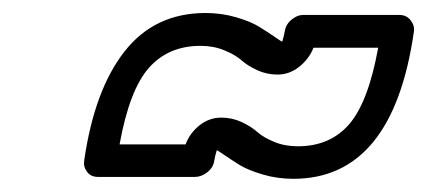

<svg xmlns="http://www.w3.org/2000/svg" viewBox="-20 -475 654 294"><path d="M108.9 -229Q124.5 -337.4 170.7 -396.2Q216.8 -455.1 294.9 -455.1Q319.3 -455.1 341.8 -448.5Q364.3 -441.9 377.2 -433.8Q390.1 -425.8 400.4 -418.7Q410.6 -411.6 412.1 -411.1Q415 -420.4 416 -426.8Q417.5 -437.5 426.3 -444.8Q435.1 -452.1 443.8 -452.1H591.8Q602.5 -452.1 608.9 -443.8Q615.2 -435.5 613.8 -426.8Q581.5 -201.2 429.2 -201.2Q404.8 -201.2 382.3 -207.8Q359.9 -214.4 346.9 -222.4Q334 -230.5 323.7 -237.5Q313.5 -244.6 312 -245.1Q309.1 -235.8 308.1 -229Q306.6 -218.3 297.4 -211.2Q288.1 -204.1 278.8 -204.1H129.9Q119.1 -204.1 113.3 -211.9Q107.4 -219.7 108.9 -229ZM163.1 -253.9H264.2Q270.5 -271 285.4 -283Q300.3 -294.9 318.8 -294.9Q335.4 -294.9 350.1 -288.1Q364.7 -281.2 374 -272.9Q383.3 -264.6 399.7 -257.8Q416 -251 436 -251Q485.4 -251 514.6 -284.7Q543.9 -318.4 559.1 -401.9H460Q453.6 -385.3 438.5 -373Q423.3 -360.8 404.8 -360.8Q388.2 -360.8 373.5 -367.7Q358.9 -374.5 349.6 -382.8Q340.3 -391.1 323.7 -397.9Q307.1 -404.8 287.1 -404.8Q237.8 -404.8 208 -371.1Q178.2 -337.4 163.1 -253.9Z"/></svg>

Font: Trueno Black Outline
Style: Italic
Weight: 900
Width: 6
Designer: Julieta Ulanovsky
Foundry: Julieta Ulanovsky
Version: Version 3.001b | FøM Fix